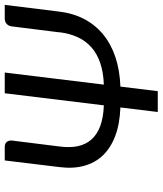

<svg xmlns="http://www.w3.org/2000/svg" viewBox="42 -724 682 805"><g transform="rotate(-90 382.5 -321.0)"><path d="M77.6 0ZM169.4 -641.6Q184.1 -641.6 190.7 -632.8Q197.3 -624 196.3 -611.8L171.4 -412.6Q165.5 -369.1 172.6 -335.4Q179.7 -301.8 200.7 -278.1Q221.7 -254.4 257.1 -241.2Q292.5 -228 343.8 -226.1L394.5 -641.6H481.4L430.7 -226.1Q482.4 -228 521.2 -241.2Q560.1 -254.4 586.9 -278.1Q613.8 -301.8 629.4 -335.4Q645 -369.1 650.4 -412.6H649.9L674.8 -611.8Q675.8 -624 684.6 -632.8Q693.4 -641.6 707.5 -641.6H765.1L736.8 -412.6Q730 -355.5 706.1 -309.3Q682.1 -263.2 642.3 -230Q602.5 -196.8 547.1 -178Q491.7 -159.2 422.4 -156.7L403.3 0H315.9L335 -156.7Q266.1 -159.2 215.8 -178.2Q165.5 -197.3 134 -230.2Q102.5 -263.2 90.1 -309.3Q77.6 -355.5 85 -412.6L112.8 -641.6Z"/></g></svg>

Font: Carlito
Style: Italic
Weight: 400
Italic angle: -7°
Designer: Lukasz Dziedzic
Foundry: tyPoland Lukasz Dziedzic
Version: Version 1.104